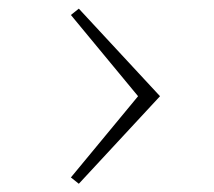

<svg xmlns="http://www.w3.org/2000/svg" viewBox="-20 -508 506 455"><path d="M359.2 -280 166.8 -487.5 148 -472.5 307.2 -280 148 -87.5 166.8 -72.5Z"/></svg>

Font: Galberik
Style: Regular
Weight: 400
Designer: Gluk
Foundry: Gluk
Version: Version 0.50